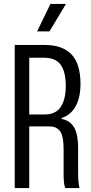

<svg xmlns="http://www.w3.org/2000/svg" viewBox="-20 -958 466 978"><path d="M55 -729H208Q298 -729 344 -681Q390 -633 390 -530Q390 -463 366 -418Q342 -373 294 -357V-352Q338 -344 358 -308Q378 -272 378 -203V-73Q378 -29 385 0H312Q307 -15 305.5 -32Q304 -49 304 -74V-200Q304 -265 286 -289.5Q268 -314 233 -314H129V0H55ZM208 -375Q264 -375 289.5 -413.5Q315 -452 315 -521Q315 -591 289.5 -627.5Q264 -664 203 -664H129V-375ZM237 -938H316L232 -798H169Z"/></svg>

Font: Mona Sans Condensed
Style: Regular
Weight: 400
Width: 3
Designer: Deni Anggara
Foundry: GitHub
Version: Version 2.000